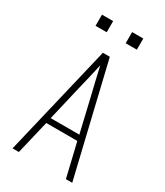

<svg xmlns="http://www.w3.org/2000/svg" viewBox="-224 -1013 949 1103"><g transform="rotate(30 250.0 -461.0)"><path d="M52 0 227 -735H273L448 0H406L353 -223H147L94 0ZM155 -260H345L291 -490Q280 -534 270 -577.5Q260 -621 250 -665Q240 -621 230 -577.5Q220 -534 209 -490ZM313 -848V-922H387V-848ZM113 -848V-922H187V-848Z"/></g></svg>

Font: Iosevka SS04 Extralight
Style: Regular
Weight: 200
Monospace: yes
Designer: Belleve Invis
Foundry: Belleve Invis
Version: Version 19.0.0; ttfautohint (v1.8.4)